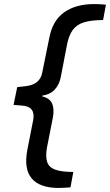

<svg xmlns="http://www.w3.org/2000/svg" viewBox="-20 -768 543 948"><path d="M328 157Q314 158 299.5 159Q285 160 270 160Q176 160 136.5 113Q97 66 115 -28L144 -176Q150 -208 136.5 -226.5Q123 -245 85 -247L47 -250L65 -338L103 -342Q142 -346 163 -363.5Q184 -381 189 -412L223 -579Q239 -666 296.5 -707Q354 -748 446 -748Q462 -748 475.5 -747Q489 -746 503 -745L489 -669Q432 -669 395.5 -658Q359 -647 339.5 -620.5Q320 -594 311 -548L280 -387Q273 -350 250 -325.5Q227 -301 189 -296L188 -292Q225 -284 237 -257Q249 -230 241 -187L212 -40Q204 5 213 32Q222 59 253.5 70Q285 81 342 81Z"/></svg>

Font: REM
Style: Italic
Weight: 400
Italic angle: -11°
Designer: Octavio Pardo
Foundry: Ashler Design
Version: Version 1.005;gftools[0.9.28]